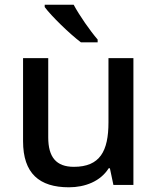

<svg xmlns="http://www.w3.org/2000/svg" viewBox="-20 -786 670 816"><path d="M293 -766H170V-756C197 -719 276 -642 324 -606H395V-618C363 -655 317 -721 293 -766ZM547 -539H441V-266C441 -144 405 -77 294 -77C219 -77 185 -118 185 -202V-539H78V-186C78 -49 147 10 273 10C341 10 407 -15 442 -71H447L462 0H547Z"/></svg>

Font: Noto Sans Gujarati Medium
Style: Regular
Weight: 500
Designer: Jelle Bosma - Monotype Design Team, Universal Thirst
Foundry: Monotype Imaging Inc.
Version: Version 2.106